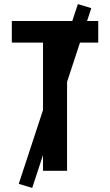

<svg xmlns="http://www.w3.org/2000/svg" viewBox="-20 -838 540 942"><path d="M191 0V-629H38V-735H462V-629H309V0ZM138 84 72 64 362 -818 428 -798Z"/></svg>

Font: Iosevka SS01
Style: Bold
Weight: 700
Monospace: yes
Designer: Belleve Invis
Foundry: Belleve Invis
Version: 2.3.3; ttfautohint (v1.8.3)